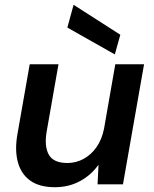

<svg xmlns="http://www.w3.org/2000/svg" viewBox="-20 -769 644 801"><path d="M209 12Q144 12 105.5 -16Q67 -44 54 -94.5Q41 -145 53 -211L104 -501H224L175 -222Q164 -159 183.5 -124Q203 -89 261 -89Q297 -89 328.5 -106Q360 -123 382.5 -155Q405 -187 414 -232L461 -501H581L493 0H387L391 -82Q361 -39 314 -13.5Q267 12 209 12ZM459 -542 261 -654 287 -749 482 -624Z"/></svg>

Font: DM Sans 17pt SemiBold
Style: Italic
Weight: 600
Italic angle: -10°
Version: Version 4.004;gftools[0.9.30]